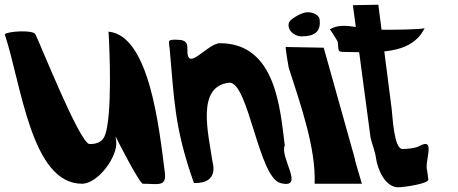

<svg xmlns="http://www.w3.org/2000/svg" viewBox="-68 -778 1939 813"><path d="M629.9 -48C606.2 -232.6 565.7 -628 391.6 -644C391.6 -644 408.4 -372 385.9 -243C378.5 -200.3 369.9 -168 311.5 -168C269.6 -168 94.1 -614.7 80.9 -634C68.6 -652 -33.6 -646 -48 -633C22.2 -423.8 63.4 0 279 0C347.3 0 432.1 -116.3 424 -180L421.3 -201C421.8 -197.3 522.8 0 537 0C601 0 637.9 14.9 629.9 -48Z M753.2 -3C862.6 0 832.4 -88.4 831.3 -96C815.3 -209.4 760.3 -413.8 903.8 -428C984.5 -428 1027.1 -27.4 1119.2 -3C1226.6 25.5 1114.3 -114.3 1137.9 -162C1118.1 -316.5 1100.8 -595 863.5 -595C808.9 -595 721.1 -464.8 725.5 -571C727.1 -608.7 704.1 -609.1 675.5 -610C638.3 -610 647.5 -603.6 650.5 -571C669.9 -361.9 668.7 -241 753.2 -3Z M1224.6 -725C1219 -723.8 1198.4 -719 1170.9 -699C1158 -689.6 1152.2 -681.1 1154.1 -666C1157.3 -641.4 1185.5 -624 1207.5 -624C1259.6 -624 1292.4 -640.1 1285.3 -696C1282.4 -718.4 1247 -730 1224.6 -725ZM1264.3 0H1464.3L1436.1 -96C1434.1 -111.4 1427.8 -128.9 1423.9 -144L1302.7 -576L1143.3 -579C1136.9 -590 1153.5 -494.9 1154.4 -492C1202.9 -340.4 1270.2 -152.2 1264.3 0Z M1426.3 -756 1438.6 -663.8C1398.8 -670.1 1360.1 -673.2 1329.3 -654C1329.3 -654 1361.6 -605.1 1362.2 -600C1367.2 -561.4 1358.8 -558.3 1393.6 -558C1412.7 -557.8 1432.6 -557.3 1452.8 -557L1501.1 -195C1508.4 -164.5 1520.1 -137.8 1524.2 -108C1531.1 -58.4 1564.1 15 1617.9 15C1641.9 15 1748 -0.2 1745.7 -18L1741.1 -54C1726.8 -92.4 1781.3 -200.8 1706.7 -159C1691.4 -150.5 1655.8 -147 1636.2 -147C1599.8 -147 1594.2 -287.6 1590.7 -315L1559.3 -560.2C1632.3 -567.9 1697.8 -591.7 1730.2 -659.3C1723 -652.7 1596.4 -652 1547.6 -652L1534 -758ZM1730.2 -659.3C1730.4 -659.5 1730.5 -659.8 1730.6 -660C1730.6 -659.8 1730.5 -659.5 1730.2 -659.3Z"/></svg>

Font: Rocketfuel
Style: Regular
Weight: 400
Designer: Mew Too
Foundry: Cannot Into Space Fonts.
Version: Version 0.27